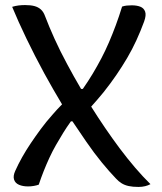

<svg xmlns="http://www.w3.org/2000/svg" viewBox="-20 -727 640 758"><path d="M527 11Q504 11 488 7.5Q472 4 460 -3.5Q448 -11 438 -22Q412 -49 382 -85.5Q352 -122 321 -167Q294 -206 266 -248H260Q244 -226 229.5 -202.5Q215 -179 201 -154.5Q187 -130 175 -104Q163 -78 152.5 -51.5Q142 -25 133 2Q125 5 113.5 7Q102 9 91 9Q70 9 55 2.5Q40 -4 35.5 -18Q31 -32 40 -52Q52 -79 67.5 -106.5Q83 -134 101.5 -161.5Q120 -189 141 -217.5Q162 -246 187 -274Q205 -295 225 -315Q189 -375 155 -437Q117 -507 84.5 -574.5Q52 -642 28 -700Q41 -704 53.5 -705.5Q66 -707 79 -707Q101 -707 116 -703Q131 -699 141.5 -689.5Q152 -680 158 -663Q174 -621 195.5 -573.5Q217 -526 245 -474Q270 -427 300 -376H307Q328 -406 346 -436Q364 -466 380 -496.5Q396 -527 410 -559.5Q424 -592 437 -627Q450 -662 462 -701Q471 -704 480 -705Q489 -706 500 -706Q520 -706 534 -700.5Q548 -695 553 -681Q558 -667 549 -642Q535 -604 518.5 -568Q502 -532 482 -498Q462 -464 439 -430.5Q416 -397 389 -363Q366 -335 340 -306Q394 -220 452 -142Q515 -58 574 0Q565 5 553 8Q541 11 527 11Z"/></svg>

Font: Code D Ace
Style: Regular
Weight: 400
Version: Version 1.085; ttfautohint (v1.8.4.7-5d5b);Nerd Fonts 3.0.2